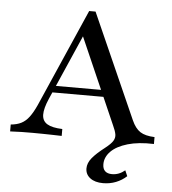

<svg xmlns="http://www.w3.org/2000/svg" viewBox="-54 -627 783 873"><g transform="rotate(5 337.5 -190.0)"><path d="M448.4 197.6Q411.3 197.6 389.5 181Q367.7 164.5 367.7 137.1Q367.7 112.9 386.3 89.9Q404.8 66.9 444.4 36.3Q470.2 16.1 479 1.6Q487.9 -12.9 485.1 -28.6Q482.3 -44.4 471 -68.5L293.5 -473.4L309.7 -482.3L170.2 -163.7Q150 -117.7 150.4 -89.1Q150.8 -60.5 173.4 -46.8Q196 -33.1 242.7 -31.5V0Q220.2 -0.8 197.6 -1.2Q175 -1.6 152.8 -2Q130.6 -2.4 108.1 -2.4Q82.3 -2.4 58.9 -2Q35.5 -1.6 7.3 0V-31.5Q35.5 -33.9 55.2 -44Q75 -54 90.7 -75Q106.5 -96 121.8 -129.8L317.7 -576.6H346.8L558.9 -99.2Q575 -62.9 598 -48Q621 -33.1 663.7 -31.5V0Q593.5 -2.4 544 12.1Q494.4 26.6 468.5 52.8Q442.7 79 442.7 111.3Q442.7 132.3 453.6 142.7Q464.5 153.2 485.5 153.2Q517.7 153.2 544.4 130.6L555.6 156.5Q534.7 175.8 507.3 186.7Q479.8 197.6 448.4 197.6ZM165.3 -193.5 179 -224.2H446L458.1 -193.5Z"/></g></svg>

Font: Playfair 12pt Medium
Style: Regular
Weight: 500
Designer: Claus Eggers Sørensen
Foundry: Claus Eggers Sørensen
Version: Version 2.000;gftools[0.9.28]